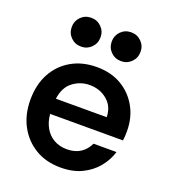

<svg xmlns="http://www.w3.org/2000/svg" viewBox="-135 -823 827 934"><g transform="rotate(20 279.0 -356.0)"><path d="M285 12Q210 12 154 -21.5Q98 -55 66.5 -113.5Q35 -172 35 -248Q35 -327 66.5 -385Q98 -443 154.5 -475.5Q211 -508 286 -508Q359 -508 413 -476.5Q467 -445 498 -390Q529 -335 529 -265Q529 -251 528.5 -240Q528 -229 526 -216H149Q152 -177 169 -146.5Q186 -116 215.5 -99Q245 -82 283 -82Q324 -82 352.5 -100Q381 -118 397 -152H516Q502 -107 471.5 -70Q441 -33 394.5 -10.5Q348 12 285 12ZM150 -295H413Q412 -350 374 -382Q336 -414 283 -414Q235 -414 196.5 -385Q158 -356 150 -295ZM178 -575Q146 -575 124.5 -596.5Q103 -618 103 -650Q103 -681 124.5 -702.5Q146 -724 178 -724Q209 -724 230.5 -702.5Q252 -681 252 -650Q252 -618 230.5 -596.5Q209 -575 178 -575ZM385 -575Q353 -575 331.5 -596.5Q310 -618 310 -650Q310 -681 331.5 -702.5Q353 -724 385 -724Q416 -724 437.5 -702.5Q459 -681 459 -650Q459 -618 437.5 -596.5Q416 -575 385 -575Z"/></g></svg>

Font: Rethink Sans SemiBold
Style: Regular
Weight: 600
Designer: The Rethink Sans project authors (Hans Thiessen). DM Sans designed by Colophon Foundry.
Foundry: Rethink Communications LLC
Version: Version 1.001